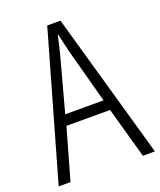

<svg xmlns="http://www.w3.org/2000/svg" viewBox="-134 -800 739 885"><g transform="rotate(-20 236.0 -357.5)"><path d="M413 0 343 -250H129L58 0H0L204 -715H269L472 0ZM258 -568Q253 -591 247 -615.5Q241 -640 236 -662Q231 -639 225.5 -615.5Q220 -592 214 -568L142 -302H330Z"/></g></svg>

Font: Noto Sans Lao Condensed Light
Style: Regular
Weight: 300
Width: 3
Designer: Monotype Design Team
Foundry: Monotype Imaging Inc.
Version: Version 2.003; ttfautohint (v1.8.4.7-5d5b)